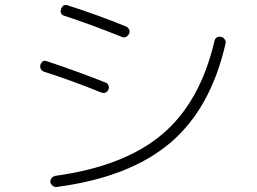

<svg xmlns="http://www.w3.org/2000/svg" viewBox="-20 -745 1040 776"><path d="M874 -595.7Q882.8 -593.8 888.2 -585.9Q893.6 -578.1 891.6 -569.3Q832 -306.6 668 -167.5Q503.9 -28.3 209 10.7Q200.2 11.7 192.9 5.9Q185.5 0 183.6 -8.8Q182.6 -17.6 188.5 -24.9Q194.3 -32.2 203.1 -34.2Q481.4 -72.3 635.3 -202.1Q789.1 -332 846.7 -579.1Q852.5 -600.6 874 -595.7ZM158.2 -455.1Q149.4 -458 145 -466.3Q140.6 -474.6 143.6 -483.4Q151.4 -504.9 170.9 -497.1Q289.1 -458 407.2 -411.1Q415 -408.2 418.5 -399.4Q421.9 -390.6 418 -382.8Q409.2 -364.3 389.6 -371.1Q265.6 -420.9 158.2 -455.1ZM502 -609.4Q498 -600.6 489.7 -596.2Q481.4 -591.8 472.7 -595.7Q346.7 -646.5 241.2 -680.7Q219.7 -687.5 227.1 -709Q234.4 -730.5 255.9 -722.7Q372.1 -685.5 490.2 -637.7Q498 -633.8 502 -625.5Q505.9 -617.2 502 -609.4Z"/></svg>

Font: Rounded-X Mgen+ 2m light
Style: Regular
Weight: 200
Designer: [Source Han Sans]
Ryoko NISHIZUKA  (kana & ideographs); Paul D. Hunt (Latin, Greek & Cyrillic); Wenlong ZHANG  (bopomofo
Version: Version 1.059.20150602